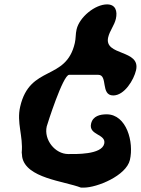

<svg xmlns="http://www.w3.org/2000/svg" viewBox="-20 -808 642 875"><path d="M72 -322C55 -249 86 -188 79 -113C80 -112 80 -98 81 -93C98 4 271 17 349 47H362C422 47 555 -7 572 -79C591 -160 557 -287 466 -287C437 -287 403 -280 395 -244C383 -191 465 -198 455 -153C443 -102 323 -106 291 -106C231 -106 179 -171 193 -232C195 -240 267 -467 295 -467H428C473 -467 437 -373 496 -373C547 -373 590 -444 600 -488C622 -584 453 -552 473 -638C480 -668 501 -692 508 -722C516 -757 507 -788 468 -788C413 -788 342 -730 329 -674C324 -653 326 -633 321 -612C281 -437 116 -514 72 -322Z"/></svg>

Font: Charger
Style: OversprayIt
Weight: 400
Designer: Jasper
Foundry: Cannot Into Space Fonts
Version: Version 0.980